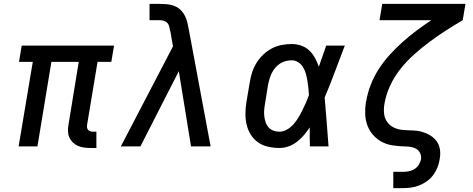

<svg xmlns="http://www.w3.org/2000/svg" viewBox="-20 -755 2440 990"><path d="M445 8Q428 8 411.5 5.5Q395 3 380.5 -3.5Q366 -10 355 -21Q344 -32 337.5 -46.5Q331 -61 330.5 -77.5Q330 -94 333 -111L386 -436H245L173 0H76L149 -436H78L92 -520H568L554 -436H483L429 -111Q428 -104 429 -97Q430 -90 434.5 -85Q439 -80 445.5 -78Q452 -76 459 -76H477V8Z M603 0 872 -516 858 -596H857Q855 -608 852.5 -618.5Q850 -629 842.5 -637Q835 -645 824 -648Q813 -651 801 -651H751V-723V-735H801Q820 -735 838.5 -733.5Q857 -732 873.5 -726.5Q890 -721 903.5 -710.5Q917 -700 926.5 -685.5Q936 -671 941.5 -654.5Q947 -638 950 -620Q950 -618 950.5 -615.5Q951 -613 952 -611L1066 0H965L902 -388L704 0Z M1421 8Q1391 8 1362 1.5Q1333 -5 1310.5 -21Q1288 -37 1273 -61Q1258 -85 1251.5 -113Q1245 -141 1245.5 -171Q1246 -201 1251 -231L1268 -331Q1272 -357 1280 -382Q1288 -407 1302.5 -430.5Q1317 -454 1337.5 -473.5Q1358 -493 1382 -505.5Q1406 -518 1432.5 -523Q1459 -528 1484 -528Q1510 -528 1534 -519.5Q1558 -511 1575.5 -494Q1593 -477 1604.5 -455.5Q1616 -434 1624 -411Q1634 -438 1643 -465.5Q1652 -493 1662 -520H1758Q1732 -453 1707 -385.5Q1682 -318 1654 -252Q1660 -189 1664.5 -126Q1669 -63 1674 0H1578Q1577 -24 1577 -48.5Q1577 -73 1577 -98Q1563 -77 1546.5 -57.5Q1530 -38 1510 -23Q1490 -8 1467 0Q1444 8 1421 8ZM1421 -76Q1441 -76 1460 -87Q1479 -98 1493.5 -114.5Q1508 -131 1519 -149.5Q1530 -168 1539.5 -187Q1549 -206 1557.5 -225.5Q1566 -245 1573 -265Q1572 -284 1570 -302.5Q1568 -321 1565 -339Q1562 -357 1557 -375Q1552 -393 1543 -408Q1534 -423 1518.5 -433.5Q1503 -444 1484 -444Q1469 -444 1453 -440Q1437 -436 1423.5 -427Q1410 -418 1399 -405Q1388 -392 1381 -377.5Q1374 -363 1369.5 -348Q1365 -333 1362 -317L1346 -217Q1343 -201 1342 -185Q1341 -169 1343 -153.5Q1345 -138 1350 -123.5Q1355 -109 1365 -98Q1375 -87 1389.5 -81.5Q1404 -76 1421 -76Z M2008 215V131H2058Q2073 131 2088.5 128Q2104 125 2117.5 116.5Q2131 108 2139.5 94Q2148 80 2151 66Q2153 49 2146.5 35Q2140 21 2127 13Q2114 5 2098 2.5Q2082 0 2066 0H2065Q2034 -1 2004 -5.5Q1974 -10 1948 -24Q1922 -38 1903 -60Q1884 -82 1874 -109.5Q1864 -137 1863 -168Q1862 -199 1867 -230Q1867 -231 1867.5 -231.5Q1868 -232 1868 -232Q1875 -275 1891.5 -317.5Q1908 -360 1933 -399Q1958 -438 1989.5 -472.5Q2021 -507 2055.5 -538Q2090 -569 2127.5 -597Q2165 -625 2204 -651H1937L1951 -735H2380L2366 -651Q2322 -625 2279 -597.5Q2236 -570 2194.5 -539Q2153 -508 2114.5 -473.5Q2076 -439 2044 -398.5Q2012 -358 1991 -312Q1970 -266 1962 -218Q1958 -193 1960.5 -169Q1963 -145 1976.5 -126Q1990 -107 2011.5 -97Q2033 -87 2057.5 -85Q2082 -83 2107 -82.5Q2132 -82 2155 -75.5Q2178 -69 2198 -57Q2218 -45 2231.5 -26.5Q2245 -8 2248.5 16.5Q2252 41 2247 66Q2244 87 2236 107.5Q2228 128 2214.5 146.5Q2201 165 2182.5 178.5Q2164 192 2143 200.5Q2122 209 2100.5 212Q2079 215 2058 215Z"/></svg>

Font: Iosevka SS04 Medium Extended
Style: Italic
Weight: 500
Width: 7
Italic angle: -9°
Monospace: yes
Designer: Belleve Invis
Foundry: Belleve Invis
Version: Version 19.0.0; ttfautohint (v1.8.4)